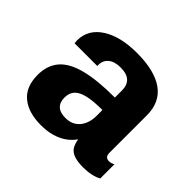

<svg xmlns="http://www.w3.org/2000/svg" viewBox="-128 -684 856 856"><g transform="rotate(45 300.0 -255.5)"><path d="M217.5 10Q139 10 94 -27Q49 -64 49 -138.5Q49 -198.5 81.5 -236.5Q114 -274.5 183.5 -292.5Q253 -310.5 364 -310.5V-356.5Q364 -388.5 345.5 -406Q327 -423.5 287 -423.5Q250.5 -423.5 229.8 -406.8Q209 -390 209 -361.5V-354.5H66Q65.5 -361.5 65 -364.2Q64.5 -367 64.5 -367.2Q64.5 -367.5 64.5 -368Q64.5 -368.5 64.5 -371.5Q64.5 -440.5 126.8 -480.8Q189 -521 293.5 -521Q404.5 -521 462.8 -479.5Q521 -438 521 -355V-119.5Q521 -105 527.2 -98Q533.5 -91 545 -91Q560.5 -91 573 -99V-9.5Q558.5 -0.5 534.8 4.8Q511 10 485.5 10Q448 10 426 2Q404 -6 394 -22Q384 -38 380 -63Q364.5 -40.5 341 -24Q317.5 -7.5 286.8 1.2Q256 10 217.5 10ZM272.5 -90Q302 -90 322.2 -103.5Q342.5 -117 353.2 -140.8Q364 -164.5 364 -193.5V-232Q307 -232 272 -223.8Q237 -215.5 221 -198Q205 -180.5 205 -151.5Q205 -121.5 221.8 -105.8Q238.5 -90 272.5 -90Z"/></g></svg>

Font: Chivo Mono Medium
Style: Regular
Weight: 500
Monospace: yes
Designer: Hector Gatti
Foundry: Omnibus-Type
Version: Version 1.008